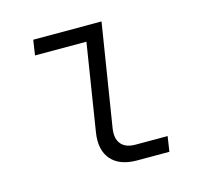

<svg xmlns="http://www.w3.org/2000/svg" viewBox="-85 -643 771 736"><g transform="rotate(-15 300.0 -275.0)"><path d="M373 0Q303 0 270 -38Q237 -76 247 -143L302 -490H98L107 -550H378L313 -143Q307 -103 325 -81.5Q343 -60 382 -60H509L500 0Z"/></g></svg>

Font: JetBrains Mono NL ExtraLight
Style: Italic
Weight: 200
Italic angle: -9°
Monospace: yes
Designer: Philipp Nurullin, Konstantin Bulenkov
Foundry: JetBrains
Version: Version 2.305; ttfautohint (v1.8.4.7-5d5b)